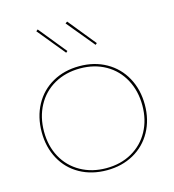

<svg xmlns="http://www.w3.org/2000/svg" viewBox="-113 -860 876 964"><g transform="rotate(-15 324.5 -378.5)"><path d="M57 -261Q57 -340 90.5 -402Q124 -464 185 -498.5Q246 -533 325 -533Q403 -533 464 -498.5Q525 -464 559 -402Q593 -340 593 -261Q593 -183 559 -121.5Q525 -60 464 -26Q403 8 325 8Q246 8 185 -26Q124 -60 90.5 -121.5Q57 -183 57 -261ZM580 -261Q580 -336 548 -395.5Q516 -455 458 -488Q400 -521 325 -521Q250 -521 191.5 -488Q133 -455 101 -395.5Q69 -336 69 -261Q69 -186 101 -127.5Q133 -69 191.5 -36Q250 -3 325 -3Q400 -3 458 -36Q516 -69 548 -127.5Q580 -186 580 -261ZM287 -622 279 -615 162 -758 171 -765ZM440 -622 432 -615 314 -758 324 -765Z"/></g></svg>

Font: Hepta Slab Thin
Style: Regular
Weight: 250
Designer: Michael LaGattuta
Foundry: Michael LaGattuta
Version: Version 1.100; ttfautohint (v1.8) -l 8 -r 50 -G 200 -x 14 -D